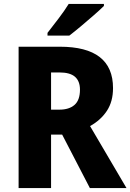

<svg xmlns="http://www.w3.org/2000/svg" viewBox="-20 -950 659 970"><path d="M282 -714Q551 -714 551 -505Q551 -437 520 -390Q489 -343 435 -313L619 0H434L294 -270H238V0H74V-714ZM280 -584H238V-396H280Q329 -396 356.5 -420Q384 -444 384 -497Q384 -540 359 -562Q334 -584 280 -584ZM505 -920Q487 -902 455 -874Q423 -846 389 -817.5Q355 -789 330 -770H220V-784Q245 -816 275.5 -856Q306 -896 327 -930H505Z"/></svg>

Font: Noto Sans Hebrew SemiCondensed ExtraBold
Style: Regular
Weight: 800
Width: 4
Designer: Monotype Design Team
Foundry: Monotype Imaging Inc.
Version: Version 2.004; ttfautohint (v1.8.4.7-5d5b)